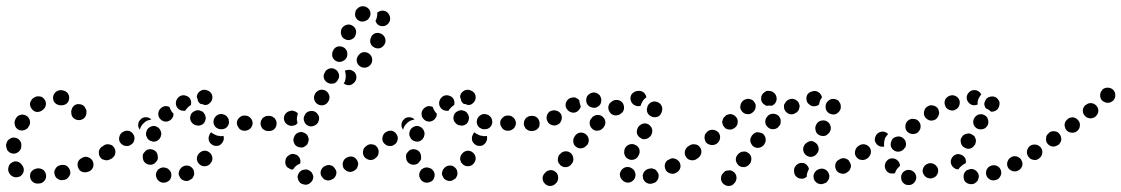

<svg xmlns="http://www.w3.org/2000/svg" viewBox="-27 -578 3697 633"><path d="M111 25Q115 22 119 19Q122 15 124 10Q125 6 125 1Q124 -10 117 -17Q109 -23 99 -23H96Q91 -22 86 -20Q82 -18 78 -14Q75 -11 73 -6Q72 -1 72 4Q73 14 80 21Q88 28 99 27H101Q106 27 111 25ZM201 3Q207 -5 204 -15Q203 -20 200 -24Q197 -28 193 -31Q189 -34 184 -34Q179 -35 174 -34L171 -33Q161 -31 156 -22Q150 -13 153 -3Q154 2 157 6Q160 10 164 12Q168 15 173 16Q178 16 183 15H186Q196 12 201 3ZM12 2Q16 5 21 6Q26 7 31 6Q36 5 40 3Q44 0 47 -4Q50 -8 51 -13Q52 -18 51 -23Q50 -28 47 -32Q47 -33 46 -33Q41 -42 31 -45Q21 -48 12 -42Q3 -37 1 -27Q-2 -17 3 -8Q4 -6 5 -5Q8 0 12 2ZM280 -27Q283 -37 279 -46Q277 -51 273 -54Q270 -57 265 -59Q261 -61 256 -61Q251 -61 246 -59L243 -57Q234 -53 230 -44Q227 -34 231 -24Q233 -20 236 -16Q240 -13 245 -11Q249 -10 254 -10Q259 -10 264 -12L267 -13Q276 -17 280 -27ZM351 -71Q353 -82 347 -90Q341 -99 331 -100Q321 -102 312 -96L310 -95Q301 -89 299 -79Q298 -68 303 -60Q306 -56 310 -53Q315 -51 320 -50Q324 -49 329 -50Q334 -51 338 -54L341 -55Q349 -61 351 -71ZM-6 -92Q-5 -87 -3 -83Q0 -79 4 -76Q8 -73 13 -72Q24 -70 32 -76Q41 -82 43 -92V-95Q45 -105 39 -114Q33 -122 23 -124Q13 -126 5 -120Q-4 -115 -6 -104L-7 -102Q-7 -97 -6 -92ZM22 -166Q24 -156 33 -151Q38 -148 43 -148Q48 -147 52 -149Q57 -150 61 -153Q65 -156 67 -160L69 -163Q74 -172 71 -182Q68 -192 59 -197Q55 -199 50 -200Q45 -201 40 -199Q35 -198 31 -195Q28 -192 25 -187L24 -185Q19 -176 22 -166ZM254 -222Q252 -227 248 -230Q244 -233 239 -234Q234 -235 229 -235Q225 -234 220 -232Q216 -229 213 -225Q210 -221 209 -216Q207 -212 208 -207Q208 -196 215 -189Q223 -182 233 -182Q243 -182 251 -189Q258 -197 258 -207Q258 -210 258 -213Q257 -218 254 -222ZM76 -247Q73 -243 72 -238Q71 -233 73 -228Q74 -224 77 -220Q83 -211 93 -209Q103 -208 112 -214Q113 -215 113 -215Q122 -221 124 -231Q126 -241 120 -250Q117 -254 113 -257Q109 -260 104 -260Q99 -261 94 -260Q89 -259 85 -256Q84 -255 82 -254Q78 -252 76 -247ZM157 -275Q149 -268 148 -258Q147 -247 154 -239Q161 -232 171 -231Q172 -231 173 -231Q184 -230 192 -236Q200 -242 201 -253Q202 -263 196 -271Q189 -279 179 -280Q177 -281 175 -281Q165 -281 157 -275Z M523 22Q533 18 536 9Q538 4 538 -1Q538 -6 536 -11Q534 -15 530 -19Q527 -22 522 -24Q522 -24 521 -24Q517 -26 512 -26Q507 -26 502 -24Q498 -22 494 -19Q491 -15 489 -11Q485 -1 489 8Q493 18 502 22Q503 22 504 23Q514 26 523 22ZM607 10Q610 6 612 1Q614 -4 613 -8Q613 -13 611 -18Q606 -27 597 -31Q587 -34 578 -30L576 -29Q572 -27 569 -23Q565 -19 564 -15Q562 -10 562 -5Q562 0 565 4Q569 14 579 17Q589 21 598 16L599 15Q604 13 607 10ZM672 -48Q674 -53 673 -58Q673 -63 670 -68Q668 -72 664 -75Q656 -82 646 -81Q636 -80 629 -72L628 -71Q625 -67 623 -62Q622 -57 622 -52Q623 -48 625 -43Q628 -39 631 -36Q639 -29 650 -30Q660 -31 667 -39V-40Q671 -44 672 -48ZM453 -40Q461 -34 472 -35Q477 -36 481 -38Q485 -41 488 -45Q491 -48 493 -53Q494 -58 493 -63V-64Q492 -75 484 -81Q475 -87 465 -86Q460 -85 456 -83Q452 -80 449 -76Q445 -72 444 -68Q443 -63 444 -58V-57Q445 -46 453 -40ZM353 -73Q355 -83 349 -92Q346 -96 342 -99Q338 -101 333 -102Q328 -103 323 -102Q319 -101 314 -98V-97Q305 -92 303 -81Q302 -71 308 -63Q313 -54 324 -52Q334 -51 342 -57H343Q352 -63 353 -73ZM413 -109Q415 -113 416 -118Q417 -123 416 -127Q415 -132 412 -136Q406 -145 396 -147Q385 -148 377 -142H376Q368 -136 366 -125Q364 -115 370 -107Q373 -103 378 -100Q382 -97 387 -97Q392 -96 396 -97Q401 -98 405 -101L406 -102Q410 -104 413 -109ZM710 -114V-115Q711 -119 711 -122Q711 -126 710 -130Q704 -129 698 -129L697 -130Q688 -130 680 -135Q674 -137 669 -142Q667 -140 665 -137Q664 -134 663 -131H662V-130Q659 -120 663 -111Q668 -102 678 -98Q682 -97 687 -97Q692 -97 697 -99Q701 -102 704 -105Q708 -109 709 -114ZM457 -126Q461 -116 471 -113Q475 -111 480 -111Q485 -111 490 -113Q494 -116 498 -119Q501 -123 503 -127V-129Q507 -138 502 -148Q498 -157 488 -161Q479 -165 469 -160Q460 -156 456 -146V-145Q452 -135 457 -126ZM868 -148Q872 -150 876 -153Q879 -157 881 -161Q883 -166 883 -171Q883 -181 876 -189Q869 -196 858 -196H857Q852 -196 847 -194Q843 -192 839 -189Q836 -185 834 -181Q832 -176 832 -171Q832 -166 834 -161Q836 -157 839 -153Q843 -150 847 -148Q852 -146 857 -146H858Q863 -146 868 -148ZM798 -154Q805 -161 806 -171Q806 -176 804 -181Q802 -186 799 -189Q795 -193 791 -195Q786 -197 781 -197H780Q770 -198 762 -190Q754 -183 754 -173Q754 -168 756 -163Q758 -159 761 -155Q764 -151 769 -149Q773 -147 778 -147H780Q790 -147 798 -154ZM444 -169Q451 -177 460 -181Q466 -183 472 -184Q469 -187 465 -189Q462 -191 458 -191Q453 -192 448 -191Q443 -190 439 -187V-186Q430 -180 429 -170Q427 -160 433 -152Q433 -151 433 -151Q434 -151 434 -150Q434 -152 435 -153V-154Q438 -163 444 -169ZM719 -157Q727 -164 728 -174Q728 -179 727 -184Q725 -189 722 -193Q719 -196 715 -199Q710 -201 705 -202H704Q694 -203 686 -196Q678 -189 677 -179Q676 -174 678 -169Q679 -165 682 -161Q685 -157 690 -155Q694 -152 699 -152H701Q711 -151 719 -157ZM639 -167Q648 -172 650 -182Q652 -187 651 -192Q650 -197 648 -201Q645 -206 642 -209Q638 -212 633 -213L631 -214Q622 -216 613 -211Q603 -206 601 -196Q599 -191 600 -186Q601 -181 603 -177Q606 -173 609 -170Q613 -167 618 -165H620Q630 -162 639 -167ZM495 -201Q495 -191 503 -184Q510 -177 521 -177Q531 -178 538 -185L539 -186Q542 -190 544 -194Q545 -198 545 -203Q539 -209 535 -217Q533 -221 532 -225Q524 -229 516 -228Q508 -226 502 -220L501 -219Q494 -211 495 -201ZM555 -227Q551 -236 554 -246Q555 -247 555 -248Q557 -253 560 -256Q564 -260 568 -262Q573 -264 578 -264Q583 -264 587 -262Q597 -259 601 -250Q605 -241 602 -231Q602 -231 601 -231Q593 -226 587 -218Q585 -216 584 -213Q580 -212 577 -213Q573 -213 570 -214Q560 -217 555 -227ZM622 -258Q622 -258 622 -258Q622 -260 622 -261Q622 -263 623 -265Q626 -274 635 -279Q644 -284 654 -281Q655 -281 656 -280Q666 -277 671 -268Q675 -258 672 -249Q669 -241 662 -236Q656 -231 647 -232Q643 -234 639 -235H637Q635 -236 633 -236Q631 -238 629 -240Q627 -242 626 -244Q625 -251 622 -258Z M999 22Q1006 15 1006 4Q1005 -1 1003 -5Q1001 -10 997 -13Q993 -16 989 -18Q984 -20 979 -19H978Q967 -18 961 -11Q954 -3 954 7Q955 12 957 17Q959 21 963 25Q966 28 971 29Q976 31 981 31H982Q992 30 999 22ZM1079 3Q1084 -6 1081 -16Q1079 -20 1076 -24Q1073 -28 1069 -31Q1064 -33 1059 -34Q1054 -34 1050 -33L1048 -32Q1038 -29 1033 -20Q1028 -11 1031 -1Q1033 4 1036 7Q1039 11 1043 14Q1048 16 1053 17Q1058 17 1062 16L1064 15Q1074 12 1079 3ZM1147 -20Q1151 -24 1152 -29Q1154 -34 1154 -39Q1153 -44 1151 -48Q1147 -57 1137 -61Q1127 -64 1118 -59H1117Q1107 -54 1104 -44Q1101 -35 1105 -25Q1107 -21 1111 -18Q1115 -14 1119 -13Q1124 -11 1129 -11Q1134 -12 1139 -14L1140 -15Q1144 -17 1147 -20ZM926 -23Q921 -25 918 -29Q915 -33 914 -38Q913 -43 914 -48V-49Q915 -54 917 -58Q920 -63 924 -65Q928 -68 933 -70Q938 -71 943 -70Q947 -69 952 -67Q956 -64 959 -60Q962 -56 963 -51Q964 -46 963 -41V-40Q963 -40 963 -39Q963 -39 963 -39Q961 -38 959 -37Q950 -33 944 -26Q941 -22 939 -19Q938 -19 937 -19Q936 -19 935 -19Q930 -20 926 -23ZM1220 -72Q1222 -82 1216 -91Q1213 -95 1209 -98Q1205 -100 1200 -101Q1195 -102 1190 -101Q1185 -100 1181 -97L1180 -96Q1171 -90 1170 -80Q1168 -70 1174 -61Q1177 -57 1181 -55Q1185 -52 1190 -51Q1195 -50 1200 -51Q1205 -52 1209 -55L1210 -56Q1218 -62 1220 -72ZM942 -108Q945 -98 955 -94Q959 -92 964 -92Q969 -91 974 -93Q978 -95 982 -98Q986 -101 988 -106V-107Q993 -117 989 -126Q986 -136 976 -140Q967 -145 957 -141Q948 -138 943 -128V-127Q938 -118 942 -108ZM878 -153Q885 -161 885 -171Q885 -176 883 -181Q881 -185 878 -189Q874 -192 870 -194Q865 -196 860 -196H859Q849 -196 841 -189Q834 -181 834 -171Q834 -166 836 -161Q838 -157 841 -153Q845 -150 850 -148Q854 -146 859 -146H860Q871 -146 878 -153ZM976 -178Q979 -168 988 -164Q997 -159 1007 -163Q1017 -166 1022 -175V-176Q1027 -185 1024 -195Q1020 -205 1011 -210Q1002 -214 992 -211Q982 -208 978 -199L977 -197Q972 -188 976 -178ZM945 -165H944Q934 -161 925 -165Q915 -169 911 -178Q909 -183 909 -188Q909 -193 911 -198Q913 -202 917 -206Q920 -209 925 -211H926Q934 -215 942 -212Q950 -210 955 -204Q953 -197 952 -190Q951 -181 954 -172Q952 -170 950 -168Q948 -166 945 -165ZM1010 -247Q1013 -238 1023 -233Q1032 -229 1042 -232Q1052 -236 1056 -245L1057 -246Q1061 -256 1058 -265Q1054 -275 1045 -280Q1035 -284 1026 -281Q1016 -277 1011 -268V-267Q1006 -257 1010 -247ZM1133 -346Q1137 -344 1141 -341Q1148 -334 1148 -323Q1148 -313 1141 -306L1140 -305Q1133 -298 1124 -297Q1114 -297 1106 -303Q1108 -305 1109 -308L1110 -309Q1113 -318 1113 -327Q1113 -336 1110 -345Q1113 -346 1116 -347Q1120 -348 1123 -348Q1128 -348 1133 -346ZM1042 -317Q1046 -308 1056 -304Q1060 -302 1065 -302Q1070 -302 1075 -303Q1079 -305 1083 -309Q1086 -312 1088 -317L1089 -318Q1093 -328 1089 -337Q1085 -347 1075 -351Q1071 -353 1066 -353Q1061 -353 1056 -351Q1052 -349 1048 -346Q1045 -342 1043 -337L1042 -336Q1038 -327 1042 -317ZM1200 -383Q1199 -394 1191 -400Q1183 -407 1172 -406Q1162 -405 1156 -397L1155 -396Q1148 -387 1149 -377Q1150 -367 1159 -360Q1167 -354 1177 -355Q1187 -356 1194 -364L1195 -365Q1201 -373 1200 -383ZM1068 -397Q1068 -392 1070 -388Q1073 -383 1076 -380Q1080 -377 1085 -375Q1095 -372 1104 -377Q1113 -381 1117 -391V-392Q1119 -397 1118 -402Q1118 -407 1116 -411Q1113 -416 1110 -419Q1106 -422 1101 -424Q1091 -427 1082 -423Q1073 -418 1070 -408L1069 -407Q1068 -402 1068 -397ZM1243 -451Q1240 -461 1231 -466Q1222 -471 1212 -469Q1202 -466 1197 -457V-456Q1192 -447 1194 -437Q1197 -427 1206 -422Q1215 -417 1225 -419Q1235 -422 1240 -431L1241 -432Q1246 -441 1243 -451ZM1097 -473Q1096 -468 1098 -464Q1099 -459 1102 -455Q1106 -451 1110 -449Q1119 -444 1129 -447Q1139 -450 1144 -459V-460Q1149 -470 1146 -480Q1143 -489 1134 -494Q1125 -499 1115 -496Q1105 -493 1100 -484L1099 -483Q1097 -478 1097 -473ZM1244 -541Q1253 -537 1257 -527Q1257 -526 1258 -525Q1261 -515 1257 -506Q1252 -497 1243 -493Q1233 -490 1223 -494Q1214 -499 1211 -509Q1211 -509 1211 -509Q1215 -516 1216 -524Q1217 -530 1217 -537Q1219 -538 1221 -539Q1223 -541 1225 -541Q1234 -545 1244 -541ZM1147 -545Q1145 -541 1144 -536Q1143 -531 1144 -526Q1145 -521 1148 -517Q1154 -509 1164 -507Q1175 -506 1183 -512Q1183 -512 1184 -512Q1188 -515 1190 -519Q1193 -523 1194 -528Q1195 -533 1194 -538Q1193 -543 1190 -547Q1184 -555 1174 -557Q1164 -559 1155 -553Q1155 -553 1154 -552Q1150 -549 1147 -545Z M1391 22Q1401 18 1404 9Q1406 4 1406 -1Q1406 -6 1404 -11Q1402 -15 1398 -19Q1395 -22 1390 -24Q1390 -24 1389 -24Q1385 -26 1380 -26Q1375 -26 1370 -24Q1366 -22 1362 -19Q1359 -15 1357 -11Q1353 -1 1357 8Q1361 18 1370 22Q1371 22 1372 23Q1382 26 1391 22ZM1475 10Q1478 6 1480 1Q1482 -4 1481 -8Q1481 -13 1479 -18Q1474 -27 1465 -31Q1455 -34 1446 -30L1444 -29Q1440 -27 1437 -23Q1433 -19 1432 -15Q1430 -10 1430 -5Q1430 0 1433 4Q1437 14 1447 17Q1457 21 1466 16L1467 15Q1472 13 1475 10ZM1540 -48Q1542 -53 1541 -58Q1541 -63 1538 -68Q1536 -72 1532 -75Q1524 -82 1514 -81Q1504 -80 1497 -72L1496 -71Q1493 -67 1491 -62Q1490 -57 1490 -52Q1491 -48 1493 -43Q1496 -39 1499 -36Q1507 -29 1518 -30Q1528 -31 1535 -39V-40Q1539 -44 1540 -48ZM1321 -40Q1329 -34 1340 -35Q1345 -36 1349 -38Q1353 -41 1356 -45Q1359 -48 1361 -53Q1362 -58 1361 -63V-64Q1360 -75 1352 -81Q1343 -87 1333 -86Q1328 -85 1324 -83Q1320 -80 1317 -76Q1313 -72 1312 -68Q1311 -63 1312 -58V-57Q1313 -46 1321 -40ZM1221 -73Q1223 -83 1217 -92Q1214 -96 1210 -99Q1206 -101 1201 -102Q1196 -103 1191 -102Q1187 -101 1182 -98V-97Q1173 -92 1171 -81Q1170 -71 1176 -63Q1181 -54 1192 -52Q1202 -51 1210 -57H1211Q1220 -63 1221 -73ZM1281 -109Q1283 -113 1284 -118Q1285 -123 1284 -127Q1283 -132 1280 -136Q1274 -145 1264 -147Q1253 -148 1245 -142H1244Q1236 -136 1234 -125Q1232 -115 1238 -107Q1241 -103 1246 -100Q1250 -97 1255 -97Q1260 -96 1264 -97Q1269 -98 1273 -101L1274 -102Q1278 -104 1281 -109ZM1578 -114V-115Q1579 -119 1579 -122Q1579 -126 1578 -130Q1572 -129 1566 -129L1565 -130Q1556 -130 1548 -135Q1542 -137 1537 -142Q1535 -140 1533 -137Q1532 -134 1531 -131H1530V-130Q1527 -120 1531 -111Q1536 -102 1546 -98Q1550 -97 1555 -97Q1560 -97 1565 -99Q1569 -102 1572 -105Q1576 -109 1577 -114ZM1325 -126Q1329 -116 1339 -113Q1343 -111 1348 -111Q1353 -111 1358 -113Q1362 -116 1366 -119Q1369 -123 1371 -127V-129Q1375 -138 1370 -148Q1366 -157 1356 -161Q1347 -165 1337 -160Q1328 -156 1324 -146V-145Q1320 -135 1325 -126ZM1736 -148Q1740 -150 1744 -153Q1747 -157 1749 -161Q1751 -166 1751 -171Q1751 -181 1744 -189Q1737 -196 1726 -196H1725Q1720 -196 1715 -194Q1711 -192 1707 -189Q1704 -185 1702 -181Q1700 -176 1700 -171Q1700 -166 1702 -161Q1704 -157 1707 -153Q1711 -150 1715 -148Q1720 -146 1725 -146H1726Q1731 -146 1736 -148ZM1666 -154Q1673 -161 1674 -171Q1674 -176 1672 -181Q1670 -186 1667 -189Q1663 -193 1659 -195Q1654 -197 1649 -197H1648Q1638 -198 1630 -190Q1622 -183 1622 -173Q1622 -168 1624 -163Q1626 -159 1629 -155Q1632 -151 1637 -149Q1641 -147 1646 -147H1648Q1658 -147 1666 -154ZM1312 -169Q1319 -177 1328 -181Q1334 -183 1340 -184Q1337 -187 1333 -189Q1330 -191 1326 -191Q1321 -192 1316 -191Q1311 -190 1307 -187V-186Q1298 -180 1297 -170Q1295 -160 1301 -152Q1301 -151 1301 -151Q1302 -151 1302 -150Q1302 -152 1303 -153V-154Q1306 -163 1312 -169ZM1587 -157Q1595 -164 1596 -174Q1596 -179 1595 -184Q1593 -189 1590 -193Q1587 -196 1583 -199Q1578 -201 1573 -202H1572Q1562 -203 1554 -196Q1546 -189 1545 -179Q1544 -174 1546 -169Q1547 -165 1550 -161Q1553 -157 1558 -155Q1562 -152 1567 -152H1569Q1579 -151 1587 -157ZM1507 -167Q1516 -172 1518 -182Q1520 -187 1519 -192Q1518 -197 1516 -201Q1513 -206 1510 -209Q1506 -212 1501 -213L1499 -214Q1490 -216 1481 -211Q1471 -206 1469 -196Q1467 -191 1468 -186Q1469 -181 1471 -177Q1474 -173 1477 -170Q1481 -167 1486 -165H1488Q1498 -162 1507 -167ZM1363 -201Q1363 -191 1371 -184Q1378 -177 1389 -177Q1399 -178 1406 -185L1407 -186Q1410 -190 1412 -194Q1413 -198 1413 -203Q1407 -209 1403 -217Q1401 -221 1400 -225Q1392 -229 1384 -228Q1376 -226 1370 -220L1369 -219Q1362 -211 1363 -201ZM1423 -227Q1419 -236 1422 -246Q1423 -247 1423 -248Q1425 -253 1428 -256Q1432 -260 1436 -262Q1441 -264 1446 -264Q1451 -264 1455 -262Q1465 -259 1469 -250Q1473 -241 1470 -231Q1470 -231 1469 -231Q1461 -226 1455 -218Q1453 -216 1452 -213Q1448 -212 1445 -213Q1441 -213 1438 -214Q1428 -217 1423 -227ZM1490 -258Q1490 -258 1490 -258Q1490 -260 1490 -261Q1490 -263 1491 -265Q1494 -274 1503 -279Q1512 -284 1522 -281Q1523 -281 1524 -280Q1534 -277 1539 -268Q1543 -258 1540 -249Q1537 -241 1530 -236Q1524 -231 1515 -232Q1511 -234 1507 -235H1505Q1503 -236 1501 -236Q1499 -238 1497 -240Q1495 -242 1494 -244Q1493 -251 1490 -258Z M1812 16Q1814 11 1813 6Q1813 1 1811 -3Q1809 -8 1805 -11Q1797 -18 1787 -17Q1776 -16 1770 -8L1768 -6Q1761 2 1762 12Q1763 22 1771 29Q1779 36 1789 35Q1799 34 1806 26L1808 24Q1811 21 1812 16ZM2141 15Q2146 6 2144 -4Q2142 -9 2139 -13Q2136 -17 2132 -20Q2127 -22 2122 -23Q2118 -23 2113 -22L2110 -21Q2106 -20 2102 -17Q2098 -14 2095 -9Q2093 -5 2092 0Q2092 5 2093 10Q2094 14 2097 18Q2100 22 2105 25Q2109 27 2114 28Q2119 28 2124 27L2126 26Q2136 24 2141 15ZM2041 24Q2051 25 2059 18Q2063 15 2065 11Q2068 6 2068 1Q2069 -3 2067 -8Q2066 -13 2063 -17Q2060 -21 2056 -23Q2052 -26 2047 -27Q2042 -28 2037 -27Q2032 -26 2028 -23Q2024 -21 2021 -16Q2018 -12 2017 -7Q2016 -3 2017 2Q2018 7 2021 11Q2022 13 2024 15Q2031 23 2041 24ZM2216 -25Q2218 -35 2213 -44Q2210 -48 2206 -51Q2202 -54 2197 -55Q2193 -57 2188 -56Q2183 -55 2179 -52L2176 -51Q2172 -49 2169 -45Q2166 -41 2165 -36Q2164 -31 2165 -26Q2166 -21 2168 -17Q2174 -8 2184 -6Q2194 -3 2203 -9L2205 -10Q2213 -15 2216 -25ZM1863 -57Q1862 -67 1854 -74Q1846 -80 1836 -79Q1825 -78 1819 -69L1817 -68Q1814 -64 1813 -59Q1812 -54 1812 -49Q1813 -44 1815 -40Q1818 -36 1822 -32Q1830 -26 1840 -27Q1850 -28 1857 -37L1858 -38Q1865 -47 1863 -57ZM2282 -72Q2284 -82 2278 -90Q2275 -94 2271 -97Q2267 -100 2262 -101Q2257 -101 2252 -100Q2247 -99 2243 -96L2241 -95Q2233 -89 2231 -79Q2229 -69 2235 -60Q2238 -56 2242 -53Q2246 -51 2251 -50Q2256 -49 2261 -50Q2266 -51 2270 -54L2272 -56Q2280 -62 2282 -72ZM2031 -78Q2030 -73 2032 -69Q2033 -64 2036 -60Q2040 -56 2044 -54Q2053 -49 2063 -52Q2073 -55 2078 -65L2079 -67Q2081 -71 2082 -76Q2082 -81 2081 -86Q2079 -91 2076 -94Q2073 -98 2068 -100Q2059 -105 2049 -102Q2039 -99 2034 -90L2033 -88Q2031 -83 2031 -78ZM1914 -118Q1913 -128 1905 -135Q1898 -141 1887 -141Q1877 -140 1870 -132L1869 -130Q1862 -122 1863 -112Q1863 -102 1871 -95Q1879 -88 1889 -89Q1900 -90 1906 -98L1908 -99Q1915 -107 1914 -118ZM2073 -138Q2076 -128 2085 -123Q2089 -120 2094 -119Q2099 -119 2103 -120Q2108 -121 2112 -124Q2116 -127 2119 -131L2120 -133Q2125 -142 2123 -152Q2120 -162 2111 -168Q2107 -170 2102 -171Q2097 -172 2092 -170Q2088 -169 2084 -166Q2080 -163 2077 -159L2076 -157Q2071 -148 2073 -138ZM1737 -148Q1742 -150 1745 -153Q1749 -157 1751 -161Q1752 -166 1752 -171Q1752 -181 1745 -189Q1738 -196 1727 -196Q1722 -196 1717 -194Q1713 -192 1709 -189Q1706 -185 1704 -181Q1702 -176 1702 -171Q1702 -161 1709 -153Q1717 -146 1727 -146Q1732 -146 1737 -148ZM1969 -173Q1969 -184 1962 -191Q1955 -199 1944 -199Q1934 -199 1926 -192L1925 -190Q1917 -183 1917 -173Q1917 -162 1924 -155Q1931 -147 1941 -147Q1952 -147 1959 -154L1961 -156Q1968 -163 1969 -173ZM1824 -182Q1827 -192 1823 -201Q1818 -210 1808 -213Q1798 -216 1789 -212H1788Q1779 -207 1776 -197Q1773 -187 1778 -178Q1782 -169 1792 -166Q1802 -162 1811 -167H1812Q1821 -172 1824 -182ZM2106 -211Q2107 -207 2110 -202Q2113 -198 2117 -196Q2121 -193 2126 -192Q2136 -190 2145 -195Q2153 -201 2155 -211Q2156 -213 2156 -214Q2158 -224 2152 -233Q2146 -241 2135 -243Q2131 -244 2126 -243Q2121 -242 2117 -239Q2113 -236 2110 -232Q2107 -228 2107 -223Q2106 -222 2106 -221Q2105 -216 2106 -211ZM2026 -209Q2029 -213 2030 -218Q2031 -223 2030 -228Q2029 -233 2027 -237Q2021 -246 2011 -248Q2001 -250 1992 -245L1990 -243Q1986 -241 1983 -237Q1980 -233 1979 -228Q1978 -223 1979 -218Q1980 -213 1983 -209Q1985 -205 1989 -202Q1994 -199 1998 -198Q2003 -197 2008 -198Q2013 -199 2017 -201L2019 -203Q2023 -205 2026 -209ZM1883 -247Q1880 -251 1876 -253Q1872 -256 1867 -257Q1862 -257 1857 -256Q1852 -255 1848 -252Q1840 -246 1838 -236Q1836 -225 1843 -217Q1849 -209 1859 -207Q1869 -205 1877 -211L1878 -212Q1882 -215 1884 -219Q1887 -223 1888 -227Q1886 -231 1885 -236Q1883 -241 1883 -247ZM1955 -243Q1957 -254 1951 -262Q1951 -263 1951 -263Q1944 -271 1934 -273Q1924 -274 1916 -268Q1907 -262 1906 -252Q1904 -242 1910 -233Q1916 -225 1927 -223Q1937 -221 1945 -227Q1954 -233 1955 -243ZM2083 -229 2081 -228Q2071 -227 2062 -233Q2054 -239 2052 -249Q2050 -259 2056 -268Q2063 -276 2073 -278H2075Q2085 -280 2094 -274Q2102 -268 2104 -257Q2104 -257 2104 -257Q2104 -257 2104 -257Q2096 -252 2091 -243Q2087 -237 2085 -229Q2084 -229 2084 -229Q2084 -229 2083 -229Z M2400 15Q2402 11 2401 6Q2401 1 2398 -4Q2396 -8 2392 -11Q2388 -14 2383 -16Q2379 -17 2374 -16Q2369 -16 2364 -14Q2360 -11 2357 -7L2356 -6Q2352 -2 2351 3Q2350 8 2350 13Q2351 18 2353 22Q2355 26 2359 29Q2367 36 2378 35Q2388 34 2394 26L2396 24Q2399 20 2400 15ZM2698 23Q2702 19 2704 15Q2707 11 2707 6Q2708 1 2706 -4Q2703 -14 2694 -19Q2685 -24 2675 -21L2673 -20Q2668 -19 2665 -16Q2661 -13 2658 -8Q2656 -4 2655 1Q2655 6 2656 11Q2659 21 2668 26Q2677 31 2687 28L2689 27Q2694 26 2698 23ZM2600 6Q2592 -1 2591 -11Q2591 -13 2591 -14Q2590 -25 2597 -32Q2604 -40 2614 -41Q2619 -41 2624 -40Q2629 -38 2632 -35Q2635 -32 2637 -29Q2639 -25 2640 -22Q2639 -20 2639 -19Q2634 -10 2633 -1Q2633 2 2633 5Q2630 7 2626 9Q2623 11 2619 11Q2608 12 2600 6ZM2774 -17Q2776 -21 2778 -26Q2779 -30 2778 -35Q2777 -40 2774 -44Q2772 -49 2768 -52Q2764 -54 2759 -56Q2754 -57 2749 -56Q2744 -55 2740 -52L2738 -51Q2734 -49 2731 -45Q2728 -41 2727 -36Q2726 -31 2727 -26Q2728 -21 2730 -17Q2736 -8 2746 -6Q2756 -3 2765 -9L2766 -10Q2771 -13 2774 -17ZM2450 -57Q2449 -67 2441 -73Q2437 -76 2432 -78Q2427 -79 2422 -78Q2417 -78 2413 -75Q2409 -73 2406 -69L2404 -67Q2398 -59 2399 -49Q2401 -39 2409 -32Q2413 -29 2417 -28Q2422 -27 2427 -27Q2432 -28 2436 -30Q2441 -33 2444 -37L2445 -38Q2451 -46 2450 -57ZM2843 -72Q2845 -83 2839 -91Q2836 -95 2831 -98Q2827 -100 2822 -101Q2817 -102 2813 -101Q2808 -100 2804 -97L2802 -96Q2794 -90 2792 -79Q2790 -69 2796 -61Q2799 -57 2803 -54Q2808 -51 2812 -51Q2817 -50 2822 -51Q2827 -52 2831 -55L2833 -56Q2841 -62 2843 -72ZM2281 -64Q2284 -68 2285 -73Q2286 -78 2285 -83Q2284 -88 2281 -92Q2275 -101 2265 -102Q2254 -104 2246 -98H2245Q2236 -92 2234 -81Q2233 -71 2238 -63Q2244 -54 2255 -52Q2265 -51 2273 -56L2274 -57Q2279 -60 2281 -64ZM2622 -79Q2625 -69 2634 -64Q2638 -62 2643 -61Q2648 -60 2653 -62Q2658 -63 2661 -66Q2665 -69 2668 -74L2669 -75Q2674 -84 2671 -94Q2668 -104 2659 -109Q2655 -112 2650 -113Q2645 -113 2641 -112Q2636 -110 2632 -107Q2628 -104 2625 -100L2624 -98Q2619 -89 2622 -79ZM2493 -102V-103Q2499 -111 2497 -122Q2495 -132 2487 -138Q2483 -140 2478 -141Q2473 -142 2468 -142Q2463 -141 2459 -138Q2455 -135 2452 -131L2451 -130V-129Q2448 -125 2447 -120Q2446 -116 2447 -111Q2448 -106 2451 -102Q2453 -98 2457 -95Q2466 -89 2476 -91Q2486 -93 2492 -101ZM2347 -123Q2348 -134 2341 -142Q2334 -149 2324 -150Q2314 -151 2306 -145L2305 -144Q2301 -140 2298 -136Q2296 -132 2296 -127Q2295 -122 2297 -117Q2298 -112 2301 -108Q2308 -101 2318 -100Q2329 -99 2337 -105L2338 -106Q2346 -113 2347 -123ZM2662 -148Q2664 -138 2673 -133Q2678 -130 2683 -130Q2688 -129 2692 -130Q2697 -131 2701 -135Q2705 -138 2708 -142L2709 -144Q2714 -153 2711 -163Q2708 -173 2699 -178Q2690 -183 2680 -180Q2670 -178 2665 -169L2664 -167Q2659 -158 2662 -148ZM2403 -166Q2405 -170 2405 -175Q2406 -180 2404 -185Q2402 -190 2399 -193Q2396 -197 2391 -199Q2387 -201 2382 -202Q2377 -202 2372 -200Q2367 -199 2364 -195L2363 -194Q2359 -191 2357 -187Q2355 -182 2354 -177Q2354 -172 2356 -167Q2357 -163 2361 -159Q2364 -155 2368 -153Q2373 -151 2378 -151Q2383 -150 2387 -152Q2392 -154 2396 -157L2397 -158Q2401 -161 2403 -166ZM2546 -169Q2547 -174 2547 -179Q2547 -184 2545 -188Q2543 -193 2540 -196Q2532 -203 2522 -203Q2512 -203 2504 -196L2503 -194Q2496 -187 2496 -177Q2496 -166 2504 -159Q2511 -152 2521 -152Q2532 -152 2539 -159L2540 -161Q2544 -164 2546 -169ZM2703 -245Q2710 -252 2720 -252Q2725 -252 2730 -250Q2734 -249 2738 -245Q2741 -241 2743 -237Q2745 -232 2745 -227Q2745 -225 2745 -222Q2743 -212 2735 -206Q2727 -199 2717 -201Q2707 -202 2700 -210Q2694 -218 2695 -228Q2695 -238 2703 -245ZM2604 -212Q2607 -216 2608 -221Q2610 -226 2609 -231Q2608 -235 2606 -240Q2603 -244 2599 -247Q2596 -250 2591 -251Q2586 -253 2581 -252Q2576 -251 2572 -249L2570 -248Q2566 -245 2563 -241Q2560 -237 2558 -233Q2557 -228 2558 -223Q2558 -218 2561 -214Q2566 -205 2576 -202Q2586 -199 2595 -205L2597 -206Q2601 -208 2604 -212ZM2461 -215Q2464 -219 2464 -224Q2465 -229 2464 -234Q2462 -239 2459 -243Q2456 -247 2452 -249Q2447 -251 2443 -252Q2438 -253 2433 -251Q2428 -250 2424 -247L2423 -246Q2419 -243 2417 -239Q2414 -234 2414 -229Q2413 -224 2414 -220Q2416 -215 2419 -211Q2422 -207 2426 -205Q2430 -202 2435 -202Q2440 -201 2445 -202Q2450 -204 2454 -207L2455 -208Q2459 -211 2461 -215ZM2683 -257Q2681 -267 2673 -273Q2665 -279 2655 -278L2653 -277Q2643 -276 2636 -268Q2630 -259 2632 -249Q2633 -239 2642 -233Q2650 -226 2660 -228H2662Q2665 -229 2668 -230Q2670 -231 2673 -233Q2674 -239 2676 -245Q2679 -252 2683 -257ZM2483 -246Q2481 -256 2485 -265Q2488 -270 2492 -273Q2496 -276 2500 -278Q2505 -279 2510 -278Q2515 -278 2519 -276Q2521 -275 2522 -274Q2531 -268 2533 -258Q2535 -248 2530 -240Q2528 -236 2524 -233Q2521 -231 2517 -229Q2514 -230 2512 -230Q2506 -230 2500 -229Q2499 -230 2498 -230Q2497 -231 2495 -232Q2486 -237 2483 -246Z M2979 30Q2984 28 2987 24Q2991 20 2992 16Q2994 11 2994 6Q2993 -4 2986 -11Q2978 -18 2968 -18H2967Q2957 -17 2950 -10Q2943 -2 2944 8Q2944 13 2946 18Q2948 22 2952 26Q2955 29 2960 31Q2965 32 2970 32Q2975 32 2979 30ZM3183 28Q3187 27 3191 23Q3195 20 3197 16Q3199 11 3200 6Q3201 -4 3194 -12Q3187 -20 3177 -21H3176Q3171 -21 3167 -19Q3162 -18 3158 -15Q3154 -11 3152 -7Q3150 -3 3150 2Q3149 13 3155 21Q3162 28 3172 29H3173Q3178 30 3183 28ZM3265 11Q3269 7 3271 3Q3274 -2 3274 -7Q3274 -12 3273 -16Q3270 -26 3260 -31Q3251 -35 3241 -32Q3236 -30 3232 -27Q3229 -24 3226 -19Q3224 -15 3224 -10Q3223 -5 3225 0Q3228 9 3237 14Q3247 19 3257 15Q3262 14 3265 11ZM3065 -8Q3068 -18 3063 -27Q3060 -31 3057 -34Q3053 -37 3048 -39Q3043 -40 3038 -40Q3033 -39 3029 -37Q3019 -32 3016 -22Q3013 -12 3018 -3Q3021 2 3025 5Q3028 8 3033 9Q3038 11 3043 10Q3048 10 3052 7H3053Q3062 2 3065 -8ZM2898 -12Q2891 -19 2890 -30Q2890 -35 2892 -40Q2893 -44 2897 -48Q2900 -52 2905 -54Q2909 -56 2914 -56Q2925 -56 2932 -49Q2940 -42 2940 -32Q2940 -32 2940 -31Q2940 -31 2940 -31Q2937 -28 2934 -25Q2927 -18 2924 -8Q2923 -8 2923 -7Q2922 -6 2920 -6Q2918 -6 2916 -6Q2906 -5 2898 -12ZM3338 -22Q3341 -26 3343 -30Q3344 -35 3344 -40Q3343 -45 3341 -49Q3339 -54 3335 -57Q3331 -60 3326 -62Q3322 -63 3317 -63Q3312 -63 3307 -60Q3298 -55 3295 -46Q3291 -36 3296 -26Q3298 -22 3302 -19Q3306 -16 3311 -14Q3315 -13 3320 -13Q3325 -13 3330 -16Q3335 -18 3338 -22ZM3119 -24Q3114 -27 3112 -31Q3109 -35 3108 -40Q3107 -45 3108 -50Q3111 -60 3119 -66Q3128 -72 3138 -69Q3143 -68 3147 -65Q3151 -63 3154 -58Q3157 -54 3157 -50Q3158 -45 3157 -40Q3150 -37 3144 -32Q3137 -27 3133 -20Q3132 -20 3130 -20Q3129 -20 3127 -20Q3123 -21 3119 -24ZM3408 -73Q3410 -83 3404 -91Q3401 -95 3397 -98Q3393 -101 3388 -101Q3383 -102 3378 -101Q3373 -100 3369 -97Q3361 -91 3359 -81Q3357 -71 3363 -62Q3366 -58 3370 -55Q3374 -53 3379 -52Q3384 -51 3389 -52Q3394 -53 3398 -56Q3407 -62 3408 -73ZM2833 -57H2834Q2838 -60 2840 -64Q2843 -68 2844 -73Q2845 -78 2844 -83Q2843 -87 2840 -92Q2834 -100 2824 -102Q2814 -104 2805 -98Q2801 -95 2798 -90Q2795 -86 2794 -81Q2794 -76 2795 -72Q2796 -67 2798 -63Q2804 -54 2815 -52Q2825 -51 2833 -56ZM2910 -96Q2913 -86 2922 -81Q2931 -76 2941 -79Q2951 -82 2956 -91H2957Q2962 -100 2959 -110Q2956 -120 2947 -125Q2938 -130 2928 -127Q2918 -125 2913 -116V-115Q2908 -106 2910 -96ZM3140 -117Q3140 -112 3141 -107Q3142 -102 3145 -98Q3148 -94 3152 -92Q3161 -86 3171 -88Q3181 -91 3186 -100H3187Q3189 -104 3190 -109Q3191 -114 3190 -119Q3188 -124 3186 -128Q3183 -132 3178 -134Q3170 -140 3160 -137Q3149 -135 3144 -126Q3141 -122 3140 -117ZM2901 -136Q2894 -143 2886 -144Q2877 -145 2869 -140Q2864 -137 2862 -133Q2859 -129 2858 -124Q2857 -120 2857 -115Q2858 -110 2861 -106Q2865 -99 2873 -96Q2880 -93 2888 -95Q2887 -102 2888 -110Q2889 -119 2893 -127H2894Q2897 -132 2901 -136ZM2958 -162Q2957 -152 2964 -144Q2971 -137 2982 -136Q2992 -136 3000 -142V-143Q3008 -150 3008 -160Q3009 -170 3002 -178Q2995 -186 2984 -186Q2974 -187 2966 -180Q2958 -173 2958 -162ZM3182 -171Q3184 -161 3193 -155Q3201 -150 3212 -152Q3222 -154 3227 -162L3228 -163Q3233 -171 3231 -181Q3229 -192 3221 -197Q3212 -203 3202 -201Q3192 -199 3186 -190Q3180 -181 3182 -171ZM3020 -212Q3017 -202 3022 -193Q3028 -184 3038 -181Q3048 -179 3057 -184Q3061 -187 3064 -191Q3067 -195 3068 -200Q3070 -205 3069 -209Q3068 -214 3066 -219Q3060 -228 3050 -230Q3040 -233 3031 -227Q3022 -222 3020 -212ZM3222 -247V-248Q3227 -257 3237 -259Q3247 -262 3256 -257Q3260 -255 3263 -251Q3266 -247 3268 -242Q3269 -238 3268 -233Q3268 -228 3265 -223Q3262 -216 3255 -213Q3248 -209 3240 -210Q3237 -213 3233 -216Q3228 -219 3223 -221Q3219 -227 3218 -234Q3218 -241 3222 -247ZM3095 -257Q3091 -254 3089 -249Q3087 -244 3087 -239Q3087 -235 3089 -230Q3092 -220 3102 -216Q3111 -212 3121 -215V-216Q3131 -219 3135 -229Q3139 -238 3136 -248Q3132 -258 3122 -262Q3113 -266 3103 -262Q3098 -260 3095 -257ZM3186 -231H3185Q3175 -231 3168 -238Q3160 -246 3160 -256Q3160 -266 3168 -274Q3175 -281 3185 -281H3186Q3193 -281 3199 -277Q3205 -273 3208 -267Q3205 -263 3202 -258Q3197 -250 3196 -241Q3196 -237 3196 -233Q3193 -232 3191 -232Q3188 -231 3186 -231Z M3406 -63Q3408 -67 3409 -72Q3410 -77 3409 -82Q3408 -87 3405 -91Q3402 -95 3398 -97Q3394 -100 3389 -101Q3384 -102 3379 -100Q3374 -99 3370 -96Q3365 -93 3363 -89Q3360 -85 3359 -80Q3359 -75 3360 -70Q3361 -65 3364 -61Q3367 -57 3371 -54Q3375 -52 3380 -51Q3385 -50 3390 -51Q3394 -52 3398 -55L3399 -56Q3403 -59 3406 -63ZM3468 -107Q3471 -112 3472 -116Q3472 -121 3471 -126Q3470 -131 3467 -135Q3461 -144 3451 -145Q3441 -147 3432 -141V-140Q3428 -137 3425 -133Q3422 -129 3422 -124Q3421 -119 3422 -114Q3423 -109 3426 -105Q3432 -97 3442 -95Q3453 -94 3461 -100H3462Q3466 -103 3468 -107ZM3533 -162Q3535 -173 3528 -181Q3522 -189 3512 -191Q3502 -192 3493 -186V-185Q3489 -182 3486 -178Q3484 -174 3483 -169Q3482 -164 3484 -159Q3485 -154 3488 -150Q3494 -142 3504 -141Q3515 -139 3523 -145L3524 -146Q3532 -152 3533 -162ZM3594 -211Q3595 -221 3588 -229Q3581 -237 3571 -238Q3561 -239 3553 -232H3552Q3544 -225 3543 -215Q3542 -205 3549 -197Q3555 -189 3566 -188Q3576 -187 3584 -193L3585 -194Q3593 -201 3594 -211ZM3650 -264Q3650 -275 3643 -282Q3635 -289 3625 -289Q3614 -289 3607 -282V-281Q3600 -274 3600 -264Q3600 -253 3607 -246Q3611 -243 3616 -241Q3620 -239 3625 -239Q3630 -239 3635 -241Q3639 -243 3643 -246Q3650 -254 3650 -264Z"/></svg>

Font: FRB American Cursive Dotted Black
Style: Bold Italic
Weight: 900
Italic angle: -25°
Version: Version 2.0;Modular Font Editor K font №1